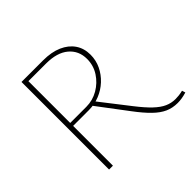

<svg xmlns="http://www.w3.org/2000/svg" viewBox="-162 -835 1020 1020"><g transform="rotate(-45 348.5 -325.0)"><path d="M121 0V-658H283Q346 -658 390.5 -638.5Q435 -619 459 -584Q483 -549 483 -501Q483 -459 465.5 -422.5Q448 -386 418 -358Q388 -330 349.5 -314.5Q311 -299 268 -299H133V-321H271Q319 -321 360.5 -345Q402 -369 428 -409Q454 -449 454 -498Q454 -560 409.5 -597.5Q365 -635 282 -635H150V0ZM629 8Q591 8 559.5 -6Q528 -20 495.5 -51.5Q463 -83 424 -135L292 -310L317 -318L450 -147Q488 -98 518.5 -69Q549 -40 577 -27.5Q605 -15 636 -15Q648 -15 661.5 -16.5Q675 -18 691 -22L697 -3Q677 3 660.5 5.5Q644 8 629 8Z"/></g></svg>

Font: Ysabeau Office Thin
Style: Regular
Weight: 250
Designer: Christian Thalmann (Catharsis Fonts)
Version: Version 2.001;gftools[0.9.30]; featfreeze: tnum,lnum,ss02